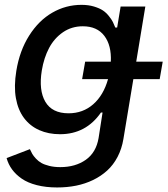

<svg xmlns="http://www.w3.org/2000/svg" viewBox="-20 -573 705 808"><path d="M220.5 215.9Q172.9 215.9 134.9 206.1Q96.9 196.4 71.7 179Q46.5 161.6 30.7 139.9Q14.9 118.3 7.8 92.3L105.8 54.7Q111.2 66.4 115.9 74.8Q120.7 83.1 131.2 94.5Q141.7 105.8 154.3 112.9Q166.9 120 187.5 125.2Q208.1 130.3 233.7 130.3Q297.2 130.3 340.9 99.6Q384.6 68.9 394.9 7.8L411.6 -99.4H404.8Q341.6 -8.2 232.6 -8.2Q183.9 -8.2 145.2 -25.4Q106.5 -42.6 81.1 -76.3Q55.8 -110.1 46.9 -159.8Q38 -209.5 48.7 -274.9Q62.5 -359.7 102.8 -423.3Q143.1 -486.9 200.1 -519.7Q257.1 -552.6 323.2 -552.6Q352.3 -552.6 375.7 -545.5Q399.1 -538.4 413.2 -528.9Q427.2 -519.5 438.7 -504.8Q450.3 -490.1 455.1 -480.3Q459.9 -470.5 465.2 -457H473L487.6 -545.5H591.6L553.3 -313.6H664.8L652 -240.1H541.2L499.3 12.1Q492.5 53.3 474.8 87.2Q457 121.1 431.1 144.7Q405.2 168.3 371.8 184.5Q338.4 200.6 300.4 208.3Q262.4 215.9 220.5 215.9ZM268.8 -96.2Q328.8 -96.2 372.2 -134.1Q415.5 -171.9 434.7 -240.1H325.6L338.4 -313.6H446.4Q449.6 -382.1 419 -422.2Q388.5 -462.4 328.5 -462.4Q281.6 -462.4 245 -437.3Q208.5 -412.3 186.6 -371.1Q164.8 -329.9 155.9 -276.3Q142.4 -193.2 170.8 -144.7Q199.2 -96.2 268.8 -96.2Z"/></svg>

Font: Karasuma Gothic
Style: Medium Italic
Weight: 500
Italic angle: 9.39998°
Designer: Rasmus Andersson / Ryoko Nishizuka
Foundry: Genbu
Version: Version 1.00